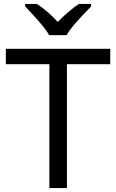

<svg xmlns="http://www.w3.org/2000/svg" viewBox="-20 -964 596 984"><path d="M323 0H233V-635H10V-714H545V-635H323ZM232 -784Q219 -807 197 -833.5Q175 -860 151 -886Q127 -912 109 -931V-944H169Q195 -927 223 -903Q251 -879 276 -852Q303 -879 331 -903Q359 -927 385 -944H447V-931Q428 -912 403.5 -886Q379 -860 356.5 -833.5Q334 -807 322 -784Z"/></svg>

Font: Noto Sans Vithkuqi
Style: Regular
Weight: 400
Version: Version 1.001